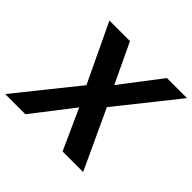

<svg xmlns="http://www.w3.org/2000/svg" viewBox="-181 -885 1069 1069"><g transform="rotate(45 354.0 -350.0)"><path d="M-12 0 273 -355 109 -700H271L382 -465L562 -700H720L440 -349L602 0H440L332 -239L147 0Z"/></g></svg>

Font: DM Sans 9pt ExtraBold
Style: Italic
Weight: 800
Italic angle: -10°
Version: Version 4.004;gftools[0.9.30]